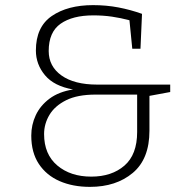

<svg xmlns="http://www.w3.org/2000/svg" viewBox="-20 -722 740 749"><path d="M331 7Q264 7 212.5 -15.5Q161 -38 131.5 -82.5Q102 -127 102 -193Q102 -235 119.5 -272.5Q137 -310 173 -337Q209 -364 265 -373Q191 -386 155.5 -428.5Q120 -471 120 -525Q120 -617 182 -659.5Q244 -702 343 -702Q395 -702 442 -693Q489 -684 534 -668L528 -532H496L485 -643Q451 -652 417 -657Q383 -662 344 -662Q263 -662 216.5 -629.5Q170 -597 170 -523Q170 -463 220 -427.5Q270 -392 359 -392H644V-363L563 -348V-212Q563 -102 498 -47.5Q433 7 331 7ZM336 -33Q416 -33 465.5 -76Q515 -119 515 -207V-353H353Q282 -353 238 -331Q194 -309 173 -274Q152 -239 152 -199Q152 -120 203.5 -76.5Q255 -33 336 -33Z"/></svg>

Font: Bitter Light
Style: Regular
Weight: 300
Designer: Sol Matas, and Bitter project Authors
Foundry: Sol Matas
Version: Version 2.001